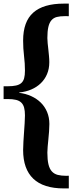

<svg xmlns="http://www.w3.org/2000/svg" viewBox="-23 -780 411 1071"><path d="M84 -262.2Q120.1 -257.8 150.9 -243.9Q181.6 -230 204.3 -207.8Q227.1 -185.5 239.7 -155.3Q252.4 -125 252.4 -88.4Q252.4 -69.3 250.7 -47.1Q249 -24.9 246.8 -2.9Q244.6 19 242.9 38.3Q241.2 57.6 241.2 70.8Q241.2 111.3 247.3 136.7Q253.4 162.1 266.4 176.3Q279.3 190.4 299.3 195.6Q319.3 200.7 347.2 200.7Q350.6 200.7 353.8 200.4Q356.9 200.2 360.8 200.2V271H333Q219.2 271 162.6 216.8Q106 162.6 106 57.1Q106 35.2 107.7 9.5Q109.4 -16.1 111.1 -42Q112.8 -67.9 114.5 -92.3Q116.2 -116.7 116.2 -136.2Q116.2 -161.6 111.6 -179.2Q106.9 -196.8 95.9 -207.5Q85 -218.3 66.4 -222.9Q47.9 -227.5 20 -227.5H-2.9V-298.8H20Q47.9 -298.8 66.4 -303Q85 -307.1 95.9 -316.9Q106.9 -326.7 111.6 -343.5Q116.2 -360.4 116.2 -386.2Q116.2 -425.8 111.1 -467.5Q106 -509.3 106 -553.7Q106 -659.7 162.6 -709.7Q219.2 -759.8 333 -759.8H360.8V-689.5Q354.5 -689.9 348.9 -689.9Q343.3 -689.9 337.9 -689.9Q312.5 -689.9 294.2 -685.3Q275.9 -680.7 264.2 -667.2Q252.4 -653.8 246.8 -629.9Q241.2 -606 241.2 -567.9Q241.2 -554.7 242.9 -538.6Q244.6 -522.5 246.6 -504.6Q248.5 -486.8 250.2 -468.5Q252 -450.2 252 -433.1Q252 -396.5 239.5 -366.9Q227.1 -337.4 204.6 -315.7Q182.1 -293.9 151.4 -280.8Q120.6 -267.6 84 -264.2Z"/></svg>

Font: DimaBanoo
Style: Bold
Weight: 800
Designer: R.Balvardi
Foundry: R.Balvardi
Version: Version 1.0.0-alpha3